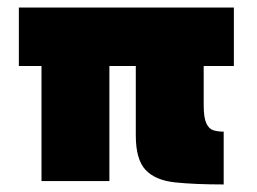

<svg xmlns="http://www.w3.org/2000/svg" viewBox="-20 -480 680 509"><path d="M90 -430V0H270V-430ZM30 -460V-305H600V-460ZM340 -430V-121Q340 -57 366 -29.5Q392 -2 444 3.5Q496 9 573 9V-131Q558 -131 546 -134.5Q534 -138 527 -153Q520 -168 520 -201V-430Z"/></svg>

Font: Jost Black
Style: Regular
Weight: 900
Version: Version 3.710